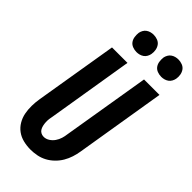

<svg xmlns="http://www.w3.org/2000/svg" viewBox="-294 -1023 1098 1098"><g transform="rotate(45 255.0 -473.5)"><path d="M206 8Q176 8 147.5 1Q119 -6 96.5 -22.5Q74 -39 59.5 -63.5Q45 -88 39.5 -116Q34 -144 34.5 -174Q35 -204 40 -234L123 -735H248L163 -217Q160 -204 158.5 -191.5Q157 -179 157.5 -166.5Q158 -154 160.5 -142Q163 -130 168.5 -119.5Q174 -109 184.5 -103Q195 -97 208 -97Q226 -97 242.5 -107.5Q259 -118 270 -134Q281 -150 286.5 -168Q292 -186 294 -204L382 -735H507L417 -187Q413 -162 405 -137Q397 -112 383.5 -89Q370 -66 350 -46.5Q330 -27 306.5 -14.5Q283 -2 257 3Q231 8 206 8ZM441 -815Q424 -815 408.5 -821Q393 -827 384 -839.5Q375 -852 372.5 -868.5Q370 -885 372 -902Q374 -913 380 -924Q386 -935 396 -942Q406 -949 417.5 -952Q429 -955 440 -955Q457 -955 472.5 -949Q488 -943 497 -930.5Q506 -918 509 -901.5Q512 -885 509 -868Q507 -857 501 -846Q495 -835 485 -828Q475 -821 463.5 -818Q452 -815 441 -815ZM241 -815Q224 -815 208.5 -821Q193 -827 184 -839.5Q175 -852 172.5 -868.5Q170 -885 172 -902Q174 -913 180 -924Q186 -935 196 -942Q206 -949 217.5 -952Q229 -955 240 -955Q257 -955 272.5 -949Q288 -943 297 -930.5Q306 -918 309 -901.5Q312 -885 309 -868Q307 -857 301 -846Q295 -835 285 -828Q275 -821 263.5 -818Q252 -815 241 -815Z"/></g></svg>

Font: Iosevka SS18 Extrabold
Style: Italic
Weight: 800
Italic angle: -9°
Monospace: yes
Designer: Belleve Invis
Foundry: Belleve Invis
Version: Version 25.1.1; ttfautohint (v1.8.4)